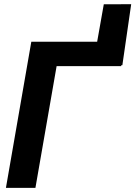

<svg xmlns="http://www.w3.org/2000/svg" viewBox="-20 -914 658 934"><path d="M575.2 -596.7H569.8L569.3 -592.3H255.4L152.3 0H8.8L132.3 -710.9H452.6L484.9 -893.1L618.2 -893.6Z"/></svg>

Font: RobotoInd
Style: Bold Italic
Weight: 700
Italic angle: -12°
Designer: Google
Version: Version 2.001150; 2014